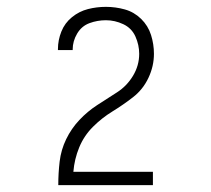

<svg xmlns="http://www.w3.org/2000/svg" viewBox="-20 -838 616 560"><path d="M150 -298H426V-337H194Q197 -374 211 -408Q225 -442 251 -468Q277 -494 308 -513Q339 -532 368 -554.5Q397 -577 413 -611Q429 -645 429 -681Q429 -709 420.5 -736Q412 -763 391.5 -783Q371 -803 344 -810.5Q317 -818 289 -818Q262 -818 236.5 -811.5Q211 -805 190 -788Q169 -771 159 -746Q149 -721 149 -695V-692H192V-694Q192 -718 205 -740Q218 -762 241 -770.5Q264 -779 289 -779Q315 -779 339.5 -767.5Q364 -756 375 -731.5Q386 -707 386 -681Q386 -647 368 -617Q350 -587 321 -568.5Q292 -550 263.5 -531.5Q235 -513 211.5 -488Q188 -463 173 -432Q158 -401 154 -367Q150 -333 150 -299Z"/></svg>

Font: Iosevka Sparkle Extralight
Style: Regular
Weight: 200
Designer: Belleve Invis
Foundry: Belleve Invis
Version: Version 4.5.0; ttfautohint (v1.8.3)